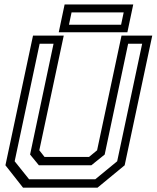

<svg xmlns="http://www.w3.org/2000/svg" viewBox="-20 -864 721 884"><path d="M86 0 5 -103 132 -700H273.5L161 -172L185 -141.5H390L427 -172L539.5 -700H681L554 -103L429 0ZM114 -38.5H418.5L519.5 -121.5L634.5 -662.5H570L462 -152.5L400.5 -103H159L118.5 -152.5L226.5 -662.5H162.5L47.5 -121.5ZM250.5 -715.5 277.5 -843.5H593.5L566.5 -715.5ZM297.5 -750H537.5L549.5 -807H309.5Z"/></svg>

Font: Tourney
Style: Italic
Weight: 400
Italic angle: -12°
Version: Version 1.015